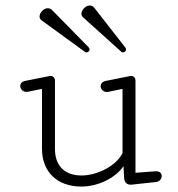

<svg xmlns="http://www.w3.org/2000/svg" viewBox="-20 -666 645 694"><path d="M129.9 -592.8 287.1 -478.5C288.6 -477.1 290.5 -476.6 292.5 -476.6C298.3 -476.6 303.7 -481.4 303.7 -487.3C303.7 -489.7 303.2 -492.2 300.8 -494.6L168.5 -629.4C163.6 -634.3 158.2 -636.2 152.8 -636.2C137.7 -636.2 123 -620.1 123 -606.4C123 -601.6 125 -596.2 129.9 -592.8ZM281.2 -602.5 418.9 -478.5C420.4 -477.1 422.4 -476.6 424.3 -476.6C430.2 -476.6 435.5 -481.4 435.5 -487.3C435.5 -489.7 435.1 -492.2 432.6 -494.6L319.8 -639.2C314.9 -644 309.6 -646 304.2 -646C289.1 -646 274.4 -629.9 274.4 -616.2C274.4 -611.3 276.4 -606 281.2 -602.5ZM274.4 -31.7C209 -31.7 178.7 -72.3 178.7 -126.5V-375C178.7 -384.3 171.9 -391.6 162.1 -391.6C160.2 -391.6 158.2 -391.1 156.2 -390.6L70.8 -373.5C58.6 -371.1 53.2 -363.3 53.2 -355C53.2 -344.7 62 -334 75.7 -334C78.1 -334 81.1 -334 84 -335L131.8 -344.7V-127.9C131.8 -47.4 184.1 8.3 273.9 8.3C336.4 8.3 398.4 -23.9 426.3 -65.4L428.7 -22.9C429.7 -6.3 439 1.5 451.7 1.5H455.1L545.9 -8.3C558.1 -10.7 564.5 -20.5 564.5 -29.8C564.5 -38.6 558.6 -46.9 544.9 -46.9H542L469.7 -41.5V-375C469.7 -384.3 462.9 -391.6 453.1 -391.6C451.2 -391.6 449.2 -391.1 447.3 -390.6L362.3 -373.5C349.6 -371.1 343.8 -362.8 343.8 -354.5C343.8 -344.2 352.5 -333.5 366.7 -333.5C369.6 -333.5 372.6 -334 375.5 -335L422.9 -344.7V-112.8C400.9 -66.9 332 -31.7 274.4 -31.7Z"/></svg>

Font: Cutive Mono
Style: Regular
Weight: 400
Monospace: yes
Designer: Vernon Adams
Foundry: Vernon Adams
Version: Version 1.002